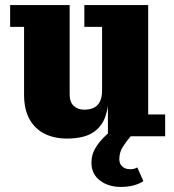

<svg xmlns="http://www.w3.org/2000/svg" viewBox="-20 -538 688 758"><path d="M244 9Q195 9 157 -9.5Q119 -28 97 -66.5Q75 -105 75 -165V-432H20V-518H255V-165Q255 -135 271 -120Q287 -105 313 -105Q332 -105 348 -111.5Q364 -118 373.5 -135Q383 -152 383 -181L411 -182Q411 -124 397 -81Q383 -38 346.5 -14.5Q310 9 244 9ZM406 0V-159L383 -155V-432H313V-518H565V-86H632V0ZM457 200Q408 200 374.5 174.5Q341 149 341 104Q341 72 357.5 45Q374 18 400 -5.5Q426 -29 454 -48L500 -5Q481 17 466 40Q451 63 451 90Q451 109 463 119.5Q475 130 493 130Q502 130 508.5 128.5Q515 127 522 123L546 177Q532 187 509 193.5Q486 200 457 200Z"/></svg>

Font: Montagu Slab 144pt
Style: Bold
Weight: 700
Designer: Florian Karsten
Foundry: Florian Karsten
Version: Version 1.000